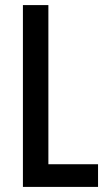

<svg xmlns="http://www.w3.org/2000/svg" viewBox="-20 -734 421 754"><path d="M70 0V-714H170V-89H365V0Z"/></svg>

Font: Noto Sans Thai Looped ExtraCondensed Medium
Style: Regular
Weight: 500
Width: 2
Designer: Sasikarn Vongin, Ben Mitchell
Foundry: The Fontpad Ltd
Version: Version 1.001; ttfautohint (v1.8.4.7-5d5b)